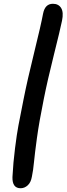

<svg xmlns="http://www.w3.org/2000/svg" viewBox="-20 -834 352 1016"><path d="M88.9 162.1Q44.4 162.1 45.9 103Q49.8 26.9 59.6 -50Q69.3 -127 77.4 -169.2Q85.4 -211.4 105 -310.1Q125 -411.1 160.9 -556.4Q196.8 -701.7 208 -762.2Q218.3 -814 259.8 -814Q290 -814 303.7 -791.3Q317.4 -768.6 308.1 -724.1Q298.8 -678.2 265.1 -543.7Q231.4 -409.2 211.9 -311Q187 -188 175.5 -104.2Q164.1 -20.5 159.9 23.4Q155.8 67.4 148.9 100.1Q143.6 131.3 126.7 146.7Q109.9 162.1 88.9 162.1Z"/></svg>

Font: Shantell Sans Normal
Style: Italic
Weight: 500
Italic angle: -11.31°
Designer: Stephen Nixon, Anya Danilova, Shantell Martin
Foundry: Arrow Type
Version: Version 1.006;[559af2be0]